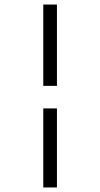

<svg xmlns="http://www.w3.org/2000/svg" viewBox="-20 -672 440 843"><path d="M170 -295V-652H230V-295ZM170 151V-196H230V151Z"/></svg>

Font: Inconsolata Condensed
Style: Regular
Weight: 400
Width: 3
Monospace: yes
Designer: Raph Levien, Cyreal, Brenton Simpson
Foundry: Raph Levien, Cyreal, Google
Version: Version 3.000; ttfautohint (v1.8.2.53-6de2)